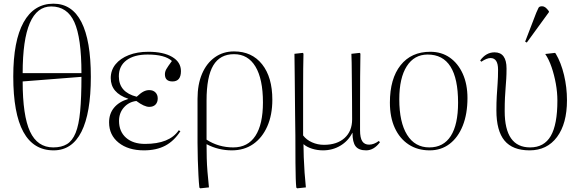

<svg xmlns="http://www.w3.org/2000/svg" viewBox="-20 -802 3139 1042"><path d="M271 14Q52 14 52 -387Q52 -580 108 -681Q164 -782 270 -782Q371 -782 422 -682Q473 -582 473 -385Q473 -188 422 -87Q371 14 271 14ZM103 -405H422Q422 -597 383.5 -682Q345 -767 258 -767Q103 -767 103 -405ZM269 -2Q314 -2 343.5 -20Q373 -38 390.5 -81Q408 -124 415 -198.5Q422 -273 422 -385L103 -360Q103 -174 143 -88Q183 -2 269 -2Z M761 14Q676 14 624 -27.5Q572 -69 572 -138Q572 -185 599 -217.5Q626 -250 676 -265V-266Q581 -298 581 -378Q581 -421 607 -453Q633 -485 679 -503Q725 -521 785 -521Q867 -521 914.5 -493Q962 -465 962 -416Q962 -360 916 -360Q875 -360 875 -399Q875 -413 882.5 -426.5Q890 -440 913 -471Q875 -506 781 -506Q708 -506 666.5 -475Q625 -444 625 -388Q625 -301 722 -277Q743 -297 758.5 -305Q774 -313 790 -313Q811 -313 823.5 -300.5Q836 -288 836 -268Q836 -247 824 -234.5Q812 -222 790 -222Q763 -222 720 -254Q679 -249 652.5 -219Q626 -189 626 -146Q626 -88 664 -54.5Q702 -21 767 -21Q900 -21 950 -95L959 -90Q925 -37 877 -11.5Q829 14 761 14Z M1067 220 1062 216Q1059 189 1057 149.5Q1055 110 1053.5 64.5Q1052 19 1052 -26V-266Q1052 -344 1076.5 -401.5Q1101 -459 1146 -491Q1191 -523 1250 -523Q1347 -523 1402.5 -453Q1458 -383 1458 -261Q1458 -178 1430.5 -116Q1403 -54 1354 -20Q1305 14 1238 14Q1166 14 1102 -19H1101Q1101 22 1102 57.5Q1103 93 1106 130Q1109 167 1114 215ZM1246 -2Q1325 -2 1366 -64.5Q1407 -127 1407 -246Q1407 -373 1366.5 -440.5Q1326 -508 1250 -508Q1174 -508 1137.5 -447Q1101 -386 1101 -256V-44Q1166 -2 1246 -2Z M1593 220 1588 216Q1586 197 1585 167Q1584 137 1583.5 82Q1583 27 1583 -66Q1583 -71 1582.5 -103Q1582 -135 1581.5 -183Q1581 -231 1580.5 -284.5Q1580 -338 1579.5 -387Q1579 -436 1578.5 -469.5Q1578 -503 1578 -510L1623 -515L1627 -511Q1626 -481 1625.5 -429Q1625 -377 1625 -314Q1625 -251 1625 -186.5Q1625 -122 1625 -67Q1643 -43 1673.5 -29.5Q1704 -16 1738 -16Q1809 -16 1850 -53Q1891 -90 1891 -154Q1891 -202 1890.5 -259Q1890 -316 1889.5 -369.5Q1889 -423 1888.5 -461.5Q1888 -500 1887 -510L1932 -515L1936 -511Q1935 -459 1934.5 -386.5Q1934 -314 1934 -237.5Q1934 -161 1934 -95Q1934 -54 1946 -35.5Q1958 -17 1983 -17Q2009 -17 2036 -37L2042 -30Q2009 14 1967 14Q1927 14 1910 -8Q1893 -30 1893 -81H1892Q1870 -37 1827.5 -11.5Q1785 14 1733 14Q1702 14 1673.5 5Q1645 -4 1628 -19H1627Q1627 10 1628.5 51Q1630 92 1633 135Q1636 178 1640 215Z M2312 14Q2246 14 2197.5 -18Q2149 -50 2122.5 -108Q2096 -166 2096 -245Q2096 -375 2154 -448Q2212 -521 2315 -521Q2376 -521 2421 -489.5Q2466 -458 2491.5 -401.5Q2517 -345 2517 -270Q2517 -184 2491.5 -120Q2466 -56 2420 -21Q2374 14 2312 14ZM2310 -2Q2387 -2 2426.5 -64Q2466 -126 2466 -245Q2466 -506 2301 -506Q2228 -506 2187.5 -442.5Q2147 -379 2147 -263Q2147 -138 2189.5 -70Q2232 -2 2310 -2Z M2854 14Q2762 14 2718 -39Q2674 -92 2674 -203Q2674 -247 2676 -281Q2678 -315 2680.5 -348.5Q2683 -382 2683 -424Q2683 -487 2642 -487Q2622 -487 2592 -467L2586 -474Q2618 -518 2664 -518Q2729 -518 2729 -430Q2729 -399 2727.5 -374.5Q2726 -350 2724 -326Q2722 -302 2720.5 -272Q2719 -242 2719 -199Q2719 -2 2857 -2Q2933 -2 2969 -64Q3005 -126 3005 -256Q3005 -301 2996.5 -348Q2988 -395 2973.5 -437.5Q2959 -480 2939 -509L2992 -515L2996 -511Q3025 -462 3041 -395Q3057 -328 3057 -258Q3057 -131 3003 -58.5Q2949 14 2854 14ZM2839 -571 2830 -576 2890 -732Q2898 -751 2902.5 -759.5Q2907 -768 2922 -768Q2931 -768 2939.5 -762Q2948 -756 2959 -741V-736Z"/></svg>

Font: Literata 72pt ExtraLight
Style: Regular
Weight: 200
Designer: Latin by Veronika Burian and Jose Scaglione. Greek by Irene Vlachou. Cyrillic by Vera Evstafieva.
Foundry: TypeTogether
Version: Version 3.002